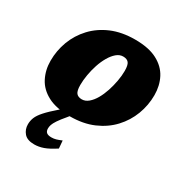

<svg xmlns="http://www.w3.org/2000/svg" viewBox="-174 -652 983 1027"><g transform="rotate(30 318.0 -138.0)"><path d="M367.5 -515.5Q452 -515.5 504.2 -488Q556.5 -460.5 580.8 -413.8Q605 -367 605 -309Q605 -246.5 583 -188.5Q561 -130.5 518.5 -84.8Q476 -39 413.5 -12Q351 15 269 15Q184.5 15 132.2 -12.5Q80 -40 55.8 -87Q31.5 -134 31.5 -191.5Q31.5 -254 53.2 -312Q75 -370 117.8 -416Q160.5 -462 223.2 -488.8Q286 -515.5 367.5 -515.5ZM279 -95.5Q300.5 -95.5 319.5 -111.5Q338.5 -127.5 353.8 -154Q369 -180.5 379.8 -213.2Q390.5 -246 396.5 -279.5Q402.5 -313 402.5 -342Q402.5 -378 391.8 -391.5Q381 -405 357.5 -405Q335.5 -405 316.8 -389Q298 -373 282.5 -346.5Q267 -320 256.2 -287.5Q245.5 -255 239.8 -221.5Q234 -188 234 -158.5Q234 -122.5 245 -109Q256 -95.5 279 -95.5ZM259.5 25.5Q234 55.5 221.2 74.8Q208.5 94 204.5 106.2Q200.5 118.5 200.5 129Q200.5 146 209.8 154Q219 162 240 162Q255 162 268 158.2Q281 154.5 301 146L305 193.5Q263.5 220.5 235 230.5Q206.5 240.5 179 240.5Q135.5 240.5 116 217.8Q96.5 195 96.5 164Q96.5 141.5 104.8 121.2Q113 101 135.8 75.5Q158.5 50 202 12.5L265 -42H313.5Z"/></g></svg>

Font: Newsreader 9pt ExtraBold
Style: Italic
Weight: 800
Italic angle: -17°
Designer: Hugues Gentile
Foundry: Production Type
Version: Version 1.003